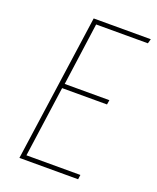

<svg xmlns="http://www.w3.org/2000/svg" viewBox="-129 -759 683 836"><g transform="rotate(20 212.0 -340.5)"><path d="M423.8 -681.2 418 -660.2H178.2L138.2 -370.1H345.2L341.8 -349.1H133.8L87.9 -21H337.9L335 0H63L159.2 -681.2Z"/></g></svg>

Font: Fira Sans Compressed Thin
Style: Italic
Weight: 100
Width: 3
Italic angle: -8°
Designer: Carrois Corporate & Edenspiekermann AG
Foundry: Carrois Corporate GbR & Edenspiekermann AG
Version: Version 4.203;PS 004.203;hotconv 1.0.88;makeotf.lib2.5.64775